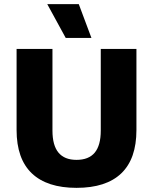

<svg xmlns="http://www.w3.org/2000/svg" viewBox="-20 -896 738 926"><path d="M638 -660V-269Q638 -130 565 -60Q492 10 349 10Q207 10 133.5 -60Q60 -130 60 -269V-660H233V-266Q233 -195 262 -160Q291 -125 349 -125Q408 -125 437 -160Q466 -195 466 -266V-660ZM360 -876 421 -713H297L208 -876Z"/></svg>

Font: Kantumruy Pro
Style: Bold
Weight: 700
Version: Version 1.002